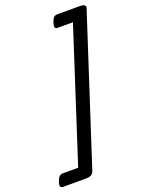

<svg xmlns="http://www.w3.org/2000/svg" viewBox="-254 -1037 908 1199"><g transform="rotate(-20 200.5 -437.5)"><path d="M-64 35Q-56 12 -46.5 3.5Q-37 -5 -22 -5H79L359 -870H258Q243 -870 240 -879Q237 -888 244 -910Q252 -933 260.5 -941.5Q269 -950 284 -950H434Q478 -950 469 -923L154 47Q145 75 101 75H-49Q-64 75 -67.5 66Q-71 57 -64 35Z"/></g></svg>

Font: Playwrite DK Uloopet
Style: Regular
Weight: 400
Designer: Veronika Burian, José Scaglione
Foundry: TypeTogether
Version: Version 1.002